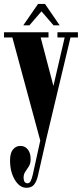

<svg xmlns="http://www.w3.org/2000/svg" viewBox="-21 -684 408 956"><path d="M111 251Q76.5 251 52.8 211.2Q29 171.5 29 114.5Q29 79 43.2 60.8Q57.5 42.5 81 42.5Q103.5 42.5 117.5 60.2Q131.5 78 131.5 107Q131.5 130 122.8 144.2Q114 158.5 105.2 170.8Q96.5 183 96.5 200Q96.5 228.5 116 228.5Q126 228.5 131.8 217.2Q137.5 206 142.5 184.5L179.5 16L40.5 -497.5H-1V-523.5H220.5V-497.5H181.5L245 -256L301 -497.5H265V-523.5H367V-497.5H330L210.5 3.5L167.5 192.5Q161.5 218.5 149 234.8Q136.5 251 111 251ZM95 -558 168.5 -664.5H203L276 -558H245.5L185.5 -627.5L125.5 -558Z"/></svg>

Font: Imbue 50pt ExtraBold
Style: Regular
Weight: 800
Designer: Tyler Finck
Foundry: Etcetera Type Company
Version: Version 1.102; ttfautohint (v1.8.3)